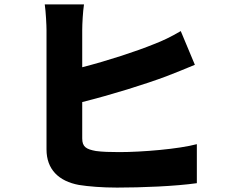

<svg xmlns="http://www.w3.org/2000/svg" viewBox="-20 -818 1040 871"><path d="M353 -355C485 -388 639 -436 735 -472C770 -485 820 -506 864 -524L800 -677C754 -650 718 -633 679 -618C598 -585 470 -543 353 -513V-681C353 -710 356 -764 361 -798H183C188 -764 191 -703 191 -681V-140C191 -50 246 4 338 21C382 28 443 33 511 33C622 33 774 27 873 13V-164C791 -142 625 -128 521 -128C479 -128 444 -129 415 -133C372 -141 353 -151 353 -190Z"/></svg>

Font: Noto Sans CJK KR Black
Style: Regular
Weight: 900
Designer: Ryoko NISHIZUKA (kana & ideographs); Paul D. Hunt (Latin, Greek & Cyrillic); Wenlong ZHANG (bopomofo); Sandoll Communica
Foundry: Adobe Systems Incorporated
Version: Version 1.004;PS 1.004;hotconv 1.0.82;makeotf.lib2.5.63406